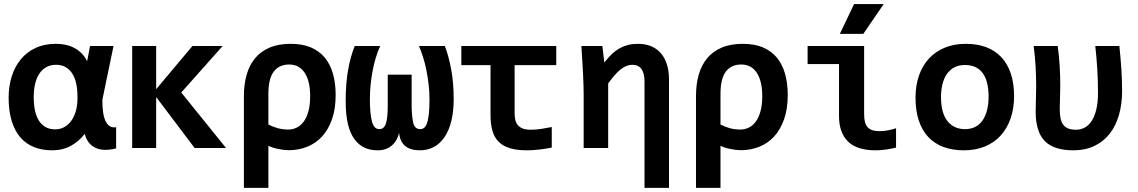

<svg xmlns="http://www.w3.org/2000/svg" viewBox="-20 -720 5538 934"><path d="M392.1 -68.8Q364.7 -32.7 325 -10.7Q285.2 11.2 233.9 11.2Q183.6 11.2 144.3 -4.9Q105 -21 77.9 -53Q50.8 -85 36.4 -133.1Q22 -181.2 22 -245.1Q22 -300.8 37.1 -348.6Q52.2 -396.5 81.3 -431.6Q110.4 -466.8 153.1 -486.8Q195.8 -506.8 251 -506.8Q307.6 -506.8 346.4 -484.1Q385.3 -461.4 403.8 -421.9L418 -496.1H532.2L478 -234.9V-229Q478 -160.6 494.9 -128.2Q511.7 -95.7 544.9 -101.1V2Q481.4 17.6 443.1 -1.5Q404.8 -20.5 392.1 -68.8ZM356.9 -249Q356.9 -326.2 329.3 -365.5Q301.8 -404.8 252.9 -404.8Q224.1 -404.8 203.4 -392.3Q182.6 -379.9 169.4 -358.6Q156.2 -337.4 150.1 -308.8Q144 -280.3 144 -248Q144 -170.4 170.9 -130.6Q197.8 -90.8 248 -90.8Q273.4 -90.8 293.7 -102.3Q314 -113.8 327.9 -134Q341.8 -154.3 349.4 -181.6Q356.9 -209 356.9 -241.2Z M926.8 0 739.7 -248V0H623V-496.1H739.7V-286.1L916 -496.1H1063L861.8 -270L1079.6 0Z M1612.8 -257.8Q1612.8 -189 1594.5 -138.2Q1576.2 -87.4 1545.2 -54.4Q1514.2 -21.5 1472.7 -5.4Q1431.2 10.7 1384.8 10.7Q1362.3 10.7 1331.8 4.4Q1301.3 -2 1285.6 -11.2V193.8H1166.5V-252.9Q1166.5 -309.6 1179.7 -356.2Q1192.9 -402.8 1220.5 -436.3Q1248 -469.7 1291.3 -488.3Q1334.5 -506.8 1394.5 -506.8Q1451.2 -506.8 1492.4 -489.3Q1533.7 -471.7 1560.3 -439.2Q1586.9 -406.7 1599.9 -360.6Q1612.8 -314.5 1612.8 -257.8ZM1488.8 -252.9Q1488.8 -288.1 1482.4 -316.2Q1476.1 -344.2 1463.1 -364.5Q1450.2 -384.8 1431.2 -395.5Q1412.1 -406.2 1386.7 -406.2Q1337.9 -406.2 1311.8 -371.8Q1285.6 -337.4 1285.6 -263.2V-114.3Q1305.7 -103.5 1330.1 -96.7Q1354.5 -89.8 1382.3 -89.8Q1402.8 -89.8 1422.1 -98.6Q1441.4 -107.4 1456.3 -127Q1471.2 -146.5 1480 -177.5Q1488.8 -208.5 1488.8 -252.9Z M1982.4 -215.8Q1982.4 -159.7 1989.5 -125.7Q1996.6 -91.8 2023.9 -91.8Q2034.2 -91.8 2042 -97.2Q2049.8 -102.5 2055.9 -117.4Q2062 -132.3 2065.7 -160.6Q2069.3 -189 2069.3 -236.3Q2069.3 -272 2065.2 -308.3Q2061 -344.7 2054.2 -378.7Q2047.4 -412.6 2037.8 -442.6Q2028.3 -472.7 2018.1 -496.1H2144Q2163.1 -446.3 2175 -381.6Q2187 -316.9 2187 -237.8Q2187 -177.7 2175.5 -131.3Q2164.1 -85 2142.6 -53.2Q2121.1 -21.5 2090.6 -5.1Q2060.1 11.2 2022.5 11.2Q1977.1 11.2 1951.4 -9.5Q1925.8 -30.3 1921.4 -73.2Q1912.1 -34.2 1885.3 -11.5Q1858.4 11.2 1817.4 11.2Q1780.3 11.2 1752.2 -2.2Q1724.1 -15.6 1703.9 -43.5Q1683.6 -71.3 1672.6 -116.2Q1661.6 -161.1 1661.6 -229Q1661.6 -313.5 1673.3 -379.6Q1685.1 -445.8 1705.6 -496.1H1829.6Q1817.4 -470.2 1808.1 -439.2Q1798.8 -408.2 1792.5 -374.8Q1786.1 -341.3 1782.7 -306.6Q1779.3 -272 1779.3 -238.3Q1779.3 -168.5 1789.1 -130.1Q1798.8 -91.8 1825.2 -91.8Q1848.6 -91.8 1857.4 -119.9Q1866.2 -147.9 1866.2 -203.1V-356.9H1982.4Z M2664.1 -2Q2637.2 3.4 2605 7.3Q2572.8 11.2 2543.5 11.2Q2494.6 11.2 2460.7 1Q2426.8 -9.3 2405.8 -30.3Q2384.8 -51.3 2375.5 -83.7Q2366.2 -116.2 2366.2 -161.1V-403.3H2224.1V-496.1H2686V-403.3H2483.4V-169.9Q2483.4 -150.9 2487.1 -135.7Q2490.7 -120.6 2499.8 -110.4Q2508.8 -100.1 2523.9 -94.5Q2539.1 -88.9 2562 -88.9Q2587.9 -88.9 2615.5 -93.3Q2643.1 -97.7 2664.1 -102.1Z M3115.2 193.8V-323.2Q3115.2 -404.8 3055.7 -404.8Q3042 -404.8 3028.6 -399.7Q3015.1 -394.5 3000.7 -383.5Q2986.3 -372.6 2970.9 -355.2Q2955.6 -337.9 2938.5 -314V0H2819.3V-257.3Q2819.3 -276.4 2818.6 -302Q2817.9 -327.6 2816.4 -358.4Q2814.9 -389.2 2812.7 -424.1Q2810.5 -459 2808.1 -496.1H2910.2L2919.9 -416Q2940.9 -442.9 2958.5 -459Q2976.1 -475.1 2995.1 -485.6Q3014.2 -496.1 3035.9 -501.5Q3057.6 -506.8 3083.5 -506.8Q3121.1 -506.8 3149.4 -494.4Q3177.7 -481.9 3196.5 -459.2Q3215.3 -436.5 3224.9 -404.5Q3234.4 -372.6 3234.4 -333V193.8Z M3812 -257.8Q3812 -189 3793.7 -138.2Q3775.4 -87.4 3744.4 -54.4Q3713.4 -21.5 3671.9 -5.4Q3630.4 10.7 3584 10.7Q3561.5 10.7 3531 4.4Q3500.5 -2 3484.9 -11.2V193.8H3365.7V-252.9Q3365.7 -309.6 3378.9 -356.2Q3392.1 -402.8 3419.7 -436.3Q3447.3 -469.7 3490.5 -488.3Q3533.7 -506.8 3593.8 -506.8Q3650.4 -506.8 3691.7 -489.3Q3732.9 -471.7 3759.5 -439.2Q3786.1 -406.7 3799.1 -360.6Q3812 -314.5 3812 -257.8ZM3688 -252.9Q3688 -288.1 3681.6 -316.2Q3675.3 -344.2 3662.4 -364.5Q3649.4 -384.8 3630.4 -395.5Q3611.3 -406.2 3585.9 -406.2Q3537.1 -406.2 3511 -371.8Q3484.9 -337.4 3484.9 -263.2V-114.3Q3504.9 -103.5 3529.3 -96.7Q3553.7 -89.8 3581.5 -89.8Q3602.1 -89.8 3621.3 -98.6Q3640.6 -107.4 3655.5 -127Q3670.4 -146.5 3679.2 -177.5Q3688 -208.5 3688 -252.9Z M4338.9 -2Q4316.9 3.4 4291 7.3Q4265.1 11.2 4239.7 11.2Q4147.9 11.2 4104.7 -32Q4061.5 -75.2 4061.5 -154.8V-408.2H3908.7V-496.1H4183.6V-166Q4183.6 -143.1 4187.5 -127.2Q4191.4 -111.3 4200.4 -101.3Q4209.5 -91.3 4223.9 -86.7Q4238.3 -82 4258.8 -82Q4277.3 -82 4298.1 -85.7Q4318.8 -89.4 4338.9 -96.2ZM4179.7 -555.2H4065.4L4134.8 -700.2H4278.8ZM3848.6 -496.1Z M4913.1 -252Q4913.1 -193.4 4896.5 -144.8Q4879.9 -96.2 4848.6 -61.5Q4817.4 -26.9 4772 -7.8Q4726.6 11.2 4668.5 11.2Q4613.3 11.2 4569.8 -4.9Q4526.4 -21 4496.1 -53Q4465.8 -85 4449.7 -133.1Q4433.6 -181.2 4433.6 -245.1Q4433.6 -304.2 4450.4 -352.5Q4467.3 -400.9 4498.8 -435.1Q4530.3 -469.2 4575.7 -488Q4621.1 -506.8 4678.2 -506.8Q4733.9 -506.8 4777.3 -490.5Q4820.8 -474.1 4851.1 -441.9Q4881.3 -409.7 4897.2 -362.1Q4913.1 -314.5 4913.1 -252ZM4789.1 -249Q4789.1 -326.2 4760 -365Q4731 -403.8 4674.3 -403.8Q4643.1 -403.8 4621.1 -391.6Q4599.1 -379.4 4585 -358.2Q4570.8 -336.9 4564.2 -308.6Q4557.6 -280.3 4557.6 -248Q4557.6 -170.4 4588.9 -131.1Q4620.1 -91.8 4674.3 -91.8Q4704.1 -91.8 4726.1 -103.8Q4748 -115.7 4761.7 -137Q4775.4 -158.2 4782.2 -187Q4789.1 -215.8 4789.1 -249Z M5438.5 -277.8Q5438.5 -212.4 5422.9 -159.2Q5407.2 -106 5377 -68.1Q5346.7 -30.3 5302.7 -9.5Q5258.8 11.2 5201.7 11.2Q5106.4 11.2 5062.3 -33.9Q5018.1 -79.1 5018.1 -177.2Q5018.1 -207.5 5019.3 -236.8Q5020.5 -266.1 5020.5 -296.4Q5020.5 -345.7 5017.8 -396.2Q5015.1 -446.8 5008.3 -496.1H5125.5Q5131.8 -448.7 5134.8 -400.4Q5137.7 -352.1 5137.7 -304.7Q5137.7 -273.9 5136.5 -245.1Q5135.3 -216.3 5135.3 -188.5Q5135.3 -162.1 5139.4 -143.1Q5143.6 -124 5153.1 -112.1Q5162.6 -100.1 5177.5 -94.5Q5192.4 -88.9 5214.4 -88.9Q5237.3 -88.9 5256.8 -99.4Q5276.4 -109.9 5290.8 -132.1Q5305.2 -154.3 5313.2 -188.2Q5321.3 -222.2 5321.3 -269Q5321.3 -326.7 5317.9 -382.8Q5314.5 -439 5308.1 -496.1H5425.3Q5431.2 -440.4 5434.8 -387Q5438.5 -333.5 5438.5 -277.8Z"/></svg>

Font: Code New Roman
Style: Bold
Weight: 700
Monospace: yes
Designer: Sam Radian
Foundry: Code New Roman
Version: Version 1.508 October 19, 2014